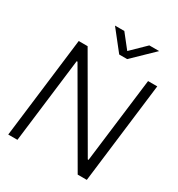

<svg xmlns="http://www.w3.org/2000/svg" viewBox="-212 -1063 1116 1202"><g transform="rotate(30 346.0 -462.5)"><path d="M28.3 0H94.7L169.9 -611.8H175.8L530.3 0H596.2L685.5 -727.5H619.1L543 -113.8H537.6L182.1 -727.5H117.7ZM266.1 -924.8 379.4 -781.2H437L585.4 -924.8H514.2L412.1 -825.2L333.5 -924.8Z"/></g></svg>

Font: Guggenheim Sans Display Light
Style: Italic
Weight: 300
Italic angle: -7°
Designer: Modified by Tom Baber under direction of Pentagram Design 2023
Foundry: rsms
Version: Version 1.001;Glyphs 3.1.2 (3151)